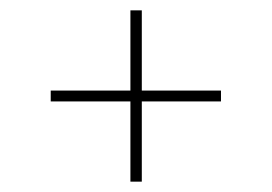

<svg xmlns="http://www.w3.org/2000/svg" viewBox="-20 -516 525 371"><path d="M254 -341H407V-320H254V-165H232V-320H78V-341H232V-496H254Z"/></svg>

Font: FiraSans
Style: Regular
Weight: 150
Designer: Carrois Corporate & Edenspiekermann AG
Foundry: Carrois Corporate GbR & Edenspiekermann AG
Version: Version 3.106;PS 003.106;hotconv 1.0.70;makeotf.lib2.5.58329